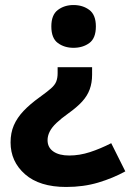

<svg xmlns="http://www.w3.org/2000/svg" viewBox="-20 -565 518 763"><path d="M346 -298V-268Q346 -236 336.5 -210Q327 -184 306.5 -161.5Q286 -139 251 -114Q223 -94 204.5 -76.5Q186 -59 177.5 -42Q169 -25 169 -8Q169 21 192 37Q215 53 255 53Q296 53 337.5 39.5Q379 26 422 4L478 116Q429 143 370.5 160.5Q312 178 243 178Q137 178 79.5 127.5Q22 77 22 1Q22 -37 35 -67Q48 -97 73.5 -124Q99 -151 138 -179Q167 -200 182.5 -213.5Q198 -227 203.5 -241Q209 -255 209 -274V-298ZM361 -460Q361 -413 335 -394Q309 -375 272 -375Q236 -375 210 -394Q184 -413 184 -460Q184 -506 210 -525.5Q236 -545 272 -545Q309 -545 335 -525.5Q361 -506 361 -460Z"/></svg>

Font: Noto Sans Balinese
Style: Regular
Weight: 400
Designer: Aditya Bayu, David Williams
Foundry: David Williams
Version: Version 2.003